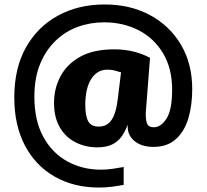

<svg xmlns="http://www.w3.org/2000/svg" viewBox="-20 -681 925 860"><path d="M534 147Q508 152 480.5 155.5Q453 159 423 159Q311 159 225.5 110.5Q140 62 92 -28.5Q44 -119 44 -244Q44 -376 96.5 -469Q149 -562 240.5 -611.5Q332 -661 448 -661Q564 -661 652.5 -613Q741 -565 791 -480Q841 -395 841 -282Q841 -209 823.5 -150.5Q806 -92 767.5 -57.5Q729 -23 667 -23Q614 -23 581.5 -50Q549 -77 552 -123Q542 -95 526.5 -72Q511 -49 484.5 -35Q458 -21 415 -21Q363 -21 318.5 -43.5Q274 -66 248 -110.5Q222 -155 222 -220Q222 -285 251 -339.5Q280 -394 339.5 -427Q399 -460 491 -460Q537 -460 576.5 -450.5Q616 -441 652 -422L633 -177V-165Q633 -137 640.5 -124Q648 -111 669 -111Q701 -111 726 -150Q751 -189 751 -280Q751 -375 710 -443Q669 -511 600 -546Q531 -581 446 -581Q384 -581 328 -560.5Q272 -540 228.5 -498Q185 -456 159.5 -394Q134 -332 134 -247Q134 -142 173.5 -69Q213 4 281 41.5Q349 79 432 79Q459 79 485.5 75Q512 71 534 67ZM522 -357Q507 -362 492.5 -365.5Q478 -369 461 -369Q415 -369 388.5 -327Q362 -285 362 -211Q362 -162 375 -138Q388 -114 422 -114Q446 -114 462 -125.5Q478 -137 488 -158.5Q498 -180 503.5 -211.5Q509 -243 513 -283Q515 -298 517.5 -318.5Q520 -339 522 -357Z"/></svg>

Font: Moderustic
Style: Bold
Weight: 700
Designer: Tural Alisoy
Foundry: TAFT Foundry
Version: Version 2.120